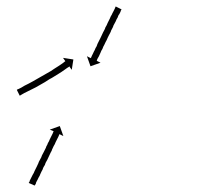

<svg xmlns="http://www.w3.org/2000/svg" viewBox="-20 -571 676 594"><path d="M33 -294Q35 -295 38 -296Q42 -298 46 -300Q51 -303 56 -306Q62 -309 68 -312Q74 -315 81 -319Q88 -323 95 -327Q102 -331 109 -335Q109 -335 109 -335Q109 -335 109 -335Q109 -335 109 -335Q109 -335 109 -335Q116 -339 123 -343Q123 -343 123 -343Q123 -343 123 -343Q123 -343 123 -343Q123 -343 123 -343Q130 -347 137 -351Q137 -351 137 -351Q137 -351 137 -351Q137 -351 137 -351Q137 -351 137 -351Q143 -355 149 -359Q149 -359 149 -359Q149 -359 149 -359Q149 -359 149 -359Q149 -359 149 -359Q155 -363 160 -366Q160 -366 160 -366Q160 -366 160 -366Q160 -366 160 -366Q160 -366 160 -366Q165 -369 169 -372Q169 -372 169 -372Q169 -372 169 -372Q169 -372 169 -372Q169 -372 169 -372Q173 -375 176 -377Q179 -379 181 -381Q182 -381 182 -382L175 -392L207 -387L202 -355L194 -366Q194 -365 193 -364Q191 -363 188 -361Q185 -359 181 -356Q181 -356 181 -356Q181 -356 181 -356Q181 -356 181 -356Q181 -356 181 -356Q176 -353 171 -349Q171 -349 171 -349Q171 -349 171 -349Q171 -349 171 -349Q171 -349 171 -349Q166 -346 160 -342Q160 -342 160 -342Q160 -342 160 -342Q160 -342 160 -342Q160 -342 160 -342Q154 -338 147 -334Q147 -334 147 -334Q147 -334 147 -334Q147 -334 147 -334Q147 -334 147 -334Q141 -330 133 -326Q133 -326 133 -326Q133 -326 133 -326Q133 -326 133 -326Q133 -326 133 -326Q126 -321 119 -317Q119 -317 119 -317Q119 -317 119 -317Q119 -317 119 -317Q119 -317 119 -317Q112 -313 105 -309Q98 -305 91 -301Q84 -298 77 -294Q71 -291 65 -288Q60 -285 55 -283Q52 -281 48 -279Q45 -277 43 -276Q42 -276 41 -275L32 -293Q33 -293 33 -294ZM355 -540Q354 -539 353.5 -537.5Q353 -536 353 -535Q351 -532 349 -527Q347 -525 346 -522.5Q345 -520 344 -517Q342 -514 340.5 -511Q339 -508 338 -505Q336 -502 334.5 -498.5Q333 -495 331 -492Q330 -488 328 -484.5Q326 -481 324 -477Q323 -473 321 -469.5Q319 -466 317 -462Q315 -459 313.5 -455Q312 -451 310 -447Q308 -444 306.5 -440.5Q305 -437 303 -433Q301 -430 299.5 -426.5Q298 -423 297 -420Q295 -417 293.5 -414Q292 -411 291 -408Q290 -405 288.5 -402.5Q287 -400 286 -397Q284 -393 282 -390Q281 -388 280.5 -387Q280 -386 280 -384Q279 -384 279 -383.5Q279 -383 279 -383L291 -377L260 -366L249 -397L261 -391Q261 -393 262 -393Q263 -395 264 -398Q265 -400 266 -402Q267 -404 268 -406Q269 -409 270.5 -411.5Q272 -414 273 -416Q274 -419 275.5 -422Q277 -425 279 -428Q280 -432 281.5 -435Q283 -438 285 -442Q287 -445 288.5 -449Q290 -453 292 -456Q294 -460 295.5 -463.5Q297 -467 299 -471Q301 -475 303 -478.5Q305 -482 306 -486Q308 -489 310 -493Q312 -497 313 -500Q315 -504 316.5 -507Q318 -510 320 -514Q321 -517 322.5 -520Q324 -523 326 -526Q327 -528 328 -530.5Q329 -533 331 -536Q332 -538 333 -540Q334 -542 335 -544Q336 -547 337 -549Q337 -549 338 -551L356 -542Q356 -541 355 -540ZM70 -7Q71 -8 71.5 -9.5Q72 -11 72 -12Q73 -14 74 -16Q75 -18 76 -20Q78 -23 81 -30Q83 -33 84.5 -36Q86 -39 87 -42Q89 -46 90.5 -49Q92 -52 94 -56Q95 -59 97 -62.5Q99 -66 100 -70Q102 -74 104 -77.5Q106 -81 108 -85Q109 -89 111 -92.5Q113 -96 115 -100Q117 -103 118.5 -107Q120 -111 122 -114Q123 -118 125 -121Q127 -124 128 -128Q130 -131 131.5 -134Q133 -137 134 -140Q137 -147 139 -150Q141 -154 143 -158Q144 -161 145 -163Q146 -164 146 -165L134 -170L165 -181L176 -150L164 -156Q164 -155 163 -154Q162 -152 161 -149Q159 -145 157 -141Q154 -135 152 -131Q151 -128 149.5 -125Q148 -122 146 -119Q145 -116 143 -112.5Q141 -109 140 -105Q138 -102 136.5 -98.5Q135 -95 133 -91Q130 -84 126 -76Q124 -73 122 -69Q120 -65 119 -61Q117 -58 115 -54.5Q113 -51 112 -47Q110 -44 108.5 -40.5Q107 -37 105 -33Q104 -30 102.5 -27Q101 -24 99 -21Q98 -19 97 -16.5Q96 -14 94 -11Q93 -9 92 -7Q91 -5 91 -3Q90 -2 88 2Q88 2 87 3L69 -5Q69 -6 69.5 -6.5Q70 -7 70 -7Z"/></svg>

Font: FRB American Cursive Just Arrows Light
Style: Italic
Weight: 300
Italic angle: -25°
Version: Version 2.0;Modular Font Editor K font №1